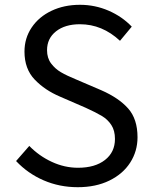

<svg xmlns="http://www.w3.org/2000/svg" viewBox="-20 -767 637 800"><path d="M47 -96 102 -159Q143 -117 196 -92.5Q249 -68 305 -68Q376 -68 417.5 -100.5Q459 -133 459 -188Q459 -223 444 -246Q429 -269 405 -283.5Q381 -298 337 -318L231 -364Q167 -391 124.5 -435.5Q82 -480 82 -552Q82 -608 112 -652.5Q142 -697 194.5 -722Q247 -747 313 -747Q376 -747 432.5 -722.5Q489 -698 529 -656L480 -597Q406 -666 313 -666Q251 -666 213.5 -636.5Q176 -607 176 -558Q176 -525 193 -502.5Q210 -480 234 -466Q258 -452 297 -436L402 -391Q475 -359 514 -315Q553 -271 553 -195Q553 -137 522.5 -89.5Q492 -42 435.5 -14.5Q379 13 304 13Q228 13 162 -15.5Q96 -44 47 -96Z"/></svg>

Font: Noto Sans SC
Style: Regular
Weight: 400
Designer: Ryoko NISHIZUKA ____ (kana & ideographs); Paul D. Hunt (Latin, Greek & Cyrillic); Wenlong ZHANG ___ (bopomofo); Sandoll 
Foundry: Adobe Systems Incorporated
Version: Version 1.004